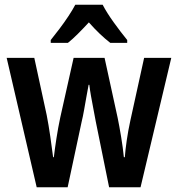

<svg xmlns="http://www.w3.org/2000/svg" viewBox="-20 -786 747 806"><path d="M382 -276Q378 -298 372.5 -326.5Q367 -355 362 -383Q357 -411 355 -430H352Q348 -409 343 -381Q338 -353 333 -324.5Q328 -296 323 -276L264 0H134L8 -543H124L176 -303Q184 -262 191 -214Q198 -166 203 -126H206Q210 -160 217 -205.5Q224 -251 233 -293L289 -543H419L474 -291Q481 -257 488.5 -211.5Q496 -166 500 -126H504Q506 -155 512 -196.5Q518 -238 527 -279L585 -543H699L570 0H438ZM411 -766Q428 -733 457.5 -692Q487 -651 514 -618V-606H443Q399 -640 353 -692Q329 -666 306.5 -643.5Q284 -621 265 -606H193V-618Q210 -639 230 -665.5Q250 -692 267.5 -718.5Q285 -745 296 -766Z"/></svg>

Font: Noto Sans Devanagari Condensed SemiBold
Style: Regular
Weight: 600
Width: 3
Designer: Jelle Bosma - Monotype Design Team
Foundry: Monotype Imaging Inc.
Version: Version 2.004; ttfautohint (v1.8.4.7-5d5b)